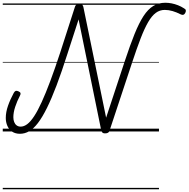

<svg xmlns="http://www.w3.org/2000/svg" viewBox="-20 -955 1370 1395"><path d="M125 17Q92 17 69 2Q46 -13 34 -39.5Q22 -66 22 -98Q22 -140 38 -186Q54 -232 80 -280Q87 -292 94 -294.5Q101 -297 113 -292Q127 -286 129 -278.5Q131 -271 125 -260Q104 -220 90.5 -179Q77 -138 77 -103Q77 -84 83 -68.5Q89 -53 101 -44Q113 -35 130 -35Q154 -35 178 -53Q202 -71 228 -110.5Q254 -150 283 -213.5Q312 -277 345.5 -366.5Q379 -456 418 -575L525 -907Q528 -917 536.5 -921.5Q545 -926 557 -926Q570 -926 577 -920.5Q584 -915 586 -903L751 -100L887 -512Q925 -627 957.5 -707.5Q990 -788 1022.5 -838Q1055 -888 1093.5 -911.5Q1132 -935 1181 -935Q1204 -935 1227 -930.5Q1250 -926 1273 -917Q1296 -908 1316 -895Q1328 -889 1330 -881Q1332 -873 1326 -861Q1320 -850 1312 -847.5Q1304 -845 1292 -851Q1263 -866 1234 -874.5Q1205 -883 1177 -883Q1141 -883 1112 -861.5Q1083 -840 1056.5 -794.5Q1030 -749 1002 -676.5Q974 -604 940 -501L776 -6Q773 4 765.5 9Q758 14 744 14Q736 14 730 12Q724 10 720.5 3.5Q717 -3 714 -15L551 -814L470 -564Q428 -432 391 -334.5Q354 -237 320.5 -169.5Q287 -102 255.5 -61Q224 -20 192 -1.5Q160 17 125 17ZM0 410H1135V420H0ZM0 -20H1135V0H0ZM0 -505H1135V-500H0ZM0 -930H1135V-920H0Z"/></svg>

Font: Playwrite DE LA Guides
Style: Regular
Weight: 400
Designer: Veronika Burian, José Scaglione
Foundry: TypeTogether
Version: Version 1.003